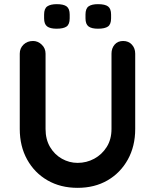

<svg xmlns="http://www.w3.org/2000/svg" viewBox="-20 -898 745 923"><path d="M572 -701Q598 -701 614 -683.5Q630 -666 630 -640V-278Q630 -195 594.5 -131Q559 -67 497 -31Q435 5 353 5Q271 5 208.5 -31Q146 -67 110.5 -131Q75 -195 75 -278V-640Q75 -666 93 -683.5Q111 -701 139 -701Q162 -701 180.5 -683.5Q199 -666 199 -640V-278Q199 -228 220.5 -191.5Q242 -155 277.5 -135Q313 -115 353 -115Q396 -115 433 -135Q470 -155 493 -191.5Q516 -228 516 -278V-640Q516 -666 531 -683.5Q546 -701 572 -701ZM451 -760Q420 -760 405.5 -771Q391 -782 391 -810V-828Q391 -857 406 -867.5Q421 -878 451 -878Q485 -878 499.5 -867Q514 -856 514 -828V-810Q514 -781 499 -770.5Q484 -760 451 -760ZM252 -760Q221 -760 206.5 -771Q192 -782 192 -810V-828Q192 -857 207.5 -867.5Q223 -878 253 -878Q286 -878 300.5 -867Q315 -856 315 -828V-810Q315 -781 300 -770.5Q285 -760 252 -760Z"/></svg>

Font: Quicksand Variable Light
Style: Regular
Weight: 300
Designer: Andrew Paglinawan
Foundry: Andrew Paglinawan
Version: Version 3.004